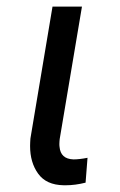

<svg xmlns="http://www.w3.org/2000/svg" viewBox="-20 -548 359 573"><path d="M136.7 -528.3 70.8 -134.8C70.3 -127 69.8 -119.6 69.8 -112.3C69.8 -79.6 77.6 -52.2 93.8 -29.8C109.9 -7.3 135.3 4.4 170.4 4.9C172.4 4.9 174.3 4.9 176.3 4.9C194.8 4.9 214.4 2.4 235.4 -2.9L241.2 -77.1C224.1 -73.7 210.4 -72.3 199.2 -72.3C173.3 -73.2 159.7 -85.9 157.7 -109.9C157.2 -112.8 157.2 -115.7 157.2 -118.7C157.2 -123.5 157.7 -128.4 158.2 -133.3L224.6 -528.3Z"/></svg>

Font: Roboto
Style: Italic
Weight: 400
Italic angle: -12°
Designer: Google
Version: Version 2.137; 2017